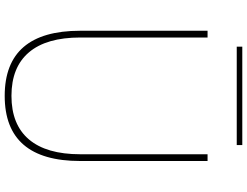

<svg xmlns="http://www.w3.org/2000/svg" viewBox="-134 -874 1025 796"><g transform="rotate(90 378.0 -476.5)"><path d="M174 -969H582V-946H174ZM108 -825H136V-297Q136 -157 197.5 -84.5Q259 -12 378 -12Q497 -12 558.5 -84.5Q620 -157 620 -297V-825H648V-297Q648 16 378 16Q108 16 108 -297Z"/></g></svg>

Font: Spartan MB
Style: Regular
Weight: 250
Designer: Matt Bailey
Foundry: Matt Bailey
Version: Version 1.000